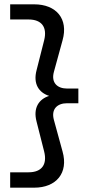

<svg xmlns="http://www.w3.org/2000/svg" viewBox="-20 -770 417 887"><path d="M27 -680H112C173 -680 199 -644 184 -584L149 -446C132 -382 160 -342 207 -327C160 -312 132 -272 149 -208L184 -70C199 -10 173 26 112 26H27V97H138C240 97 297 29 269 -70L229 -216C215 -267 246 -293 289 -293H342V-361H289C246 -361 215 -387 229 -438L269 -584C297 -683 240 -750 138 -750H27Z"/></svg>

Font: Bounded Light
Style: Regular
Weight: 300
Designer: Vlad Churkin
Version: Version 3.0